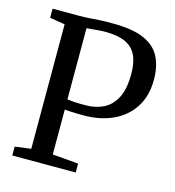

<svg xmlns="http://www.w3.org/2000/svg" viewBox="-111 -844 854 937"><g transform="rotate(15 316.0 -375.0)"><path d="M117.5 -55.5V-684.5L41 -697V-743H173Q203 -743 226.5 -744.8Q250 -746.5 276.8 -748.2Q303.5 -750 344 -749.5Q444.5 -749.5 502.2 -724Q560 -698.5 584.2 -650.8Q608.5 -603 608.5 -535.5Q608.5 -454.5 572.2 -397.2Q536 -340 471.2 -309.5Q406.5 -279 321 -279Q304 -279 283.8 -279.5Q263.5 -280 247.2 -281Q231 -282 226 -283V-56L357 -45V0H36.5V-45ZM225.5 -334.5Q239 -332 263.5 -330.5Q288 -329 320 -329.5Q368.5 -329.5 408 -348.8Q447.5 -368 471 -412.8Q494.5 -457.5 494.5 -534.5Q494.5 -593 476.5 -629.5Q458.5 -666 420.2 -683.2Q382 -700.5 321.5 -700.5Q300.5 -700.5 283 -699Q265.5 -697.5 251.5 -696Q237.5 -694.5 225.5 -694Z"/></g></svg>

Font: Merriweather 36pt
Style: Regular
Weight: 400
Designer: Eben Sorkin
Foundry: Eben Sorkin
Version: Version 2.100